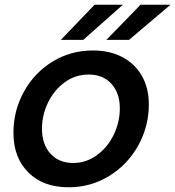

<svg xmlns="http://www.w3.org/2000/svg" viewBox="-20 -783 743 814"><path d="M37 -220Q37 -314 81.5 -394.5Q126 -475 203 -522Q280 -569 374 -569Q446 -569 499.5 -540.5Q553 -512 582 -460.5Q611 -409 611 -341Q611 -247 566 -166Q521 -85 443 -37Q365 11 271 11Q163 11 100 -52Q37 -115 37 -220ZM488 -324Q488 -388 452.5 -427.5Q417 -467 356 -467Q300 -467 255 -434.5Q210 -402 184 -349Q158 -296 158 -237Q158 -171 194 -131.5Q230 -92 290 -92Q345 -92 390.5 -125Q436 -158 462 -211.5Q488 -265 488 -324ZM333 -614H238L381 -763H501ZM527 -614H431L576 -763H703Z"/></svg>

Font: Open Sauce One SemiBold Italic
Style: Regular
Weight: 600
Italic angle: -10°
Designer: Alfredo Marco Pradil
Foundry: Creative Sauce Fz LLC
Version: Version 1.477